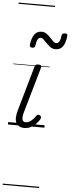

<svg xmlns="http://www.w3.org/2000/svg" viewBox="-87 -1047 597 1585"><g transform="rotate(5 212.0 -255.0)"><path d="M138 17Q111 17 93.5 7Q76 -3 67.5 -21.5Q59 -40 60.5 -66.5Q62 -93 72 -127L177 -495Q180 -506 186.5 -510.5Q193 -515 208 -515Q222 -515 228.5 -509.5Q235 -504 232 -494L122 -111Q115 -86 114.5 -68Q114 -50 121.5 -40.5Q129 -31 145 -31Q161 -31 176 -40Q191 -49 204.5 -63Q218 -77 227 -92Q232 -99 239 -101.5Q246 -104 257 -97Q267 -91 268 -83.5Q269 -76 264 -69Q253 -49 234.5 -29.5Q216 -10 191.5 3.5Q167 17 138 17ZM336 -653Q313 -653 295 -665.5Q277 -678 262 -694Q247 -710 233.5 -723Q220 -736 207 -736Q192 -736 182.5 -719.5Q173 -703 169 -668Q168 -659 162 -654Q156 -649 144 -649Q121 -649 123 -671Q130 -728 151.5 -757.5Q173 -787 210 -787Q234 -787 252 -774.5Q270 -762 284 -746Q298 -730 311.5 -717Q325 -704 340 -704Q354 -704 363.5 -720.5Q373 -737 377 -770Q379 -790 404 -790Q417 -790 421 -785.5Q425 -781 424 -769Q418 -711 396.5 -682Q375 -653 336 -653ZM0 490H302V500H0ZM0 -20H302V0H0ZM0 -505H302V-500H0ZM0 -1010H302V-1000H0Z"/></g></svg>

Font: Playwrite TZ Guides
Style: Regular
Weight: 400
Designer: Veronika Burian, José Scaglione
Foundry: TypeTogether
Version: Version 1.003